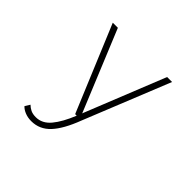

<svg xmlns="http://www.w3.org/2000/svg" viewBox="-171 -677 1052 1052"><g transform="rotate(45 355.0 -151.0)"><path d="M175.5 -500 369 -30 371.5 -37 557 -500H595.5L394 0Q356 100.5 310.8 149Q265.5 197.5 201.5 197.5Q175 197.5 152.8 188.8Q130.5 180 117 165.5L135 136.5Q147.5 149 163.8 156.8Q180 164.5 204 164.5Q253 164.5 289 121.2Q325 78 356.5 0H344.5L136 -500Z"/></g></svg>

Font: League Mono Thin
Style: Regular
Weight: 100
Width: 6
Designer: Tyler Finck
Foundry: The League of Moveable Type / Tyler Finck
Version: Version 2.300;RELEASE